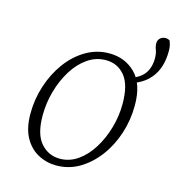

<svg xmlns="http://www.w3.org/2000/svg" viewBox="-97 -701 739 799"><g transform="rotate(15 273.0 -302.0)"><path d="M216 13Q174 13 137.5 -6.5Q101 -26 79 -66Q57 -106 57 -168Q57 -230 76 -288.5Q95 -347 129 -393.5Q163 -440 209.5 -467.5Q256 -495 310 -495Q378 -495 423 -450Q468 -405 468 -313Q468 -250 449 -191.5Q430 -133 395.5 -87Q361 -41 315.5 -14Q270 13 216 13ZM223 -18Q265 -18 300.5 -43Q336 -68 362 -110Q388 -152 402.5 -203Q417 -254 417 -305Q417 -388 385.5 -426Q354 -464 304 -464Q261 -464 225 -439Q189 -414 163 -372Q137 -330 122.5 -278.5Q108 -227 108 -174Q108 -93 141 -55.5Q174 -18 223 -18ZM413 -396V-418Q498 -439 498 -524Q498 -545 492.5 -559Q487 -573 487 -586Q487 -600 496.5 -608.5Q506 -617 519 -617Q531 -617 538 -611Q541 -603 543.5 -593.5Q546 -584 546 -568Q546 -496 510.5 -452Q475 -408 413 -396Z"/></g></svg>

Font: Source Serif 4 SmText Light
Style: Italic
Weight: 300
Italic angle: -12°
Designer: Frank Grießhammer
Foundry: Adobe
Version: Version 4.005;hotconv 1.1.0;makeotfexe 2.6.0